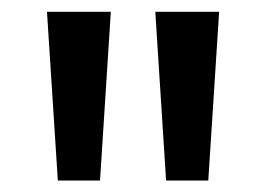

<svg xmlns="http://www.w3.org/2000/svg" viewBox="-20 -780 456 329"><path d="M79.1 -470.7 60.5 -759.8H169.9L151.4 -470.7ZM246.1 -759.8H355.5L336.9 -470.7H264.6Z"/></svg>

Font: Min Sans Medium
Style: Regular
Weight: 500
Designer: Jinseong-Kim, NotoSansCJK, Nunito
Foundry: Jinseong-Kim
Version: Version 1.400;Glyphs 3.1.2 (3151)